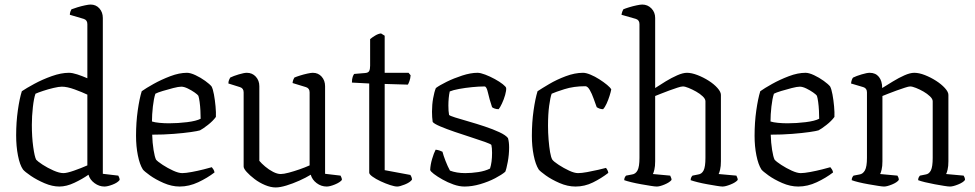

<svg xmlns="http://www.w3.org/2000/svg" viewBox="-20 -820 4286 844"><path d="M241 0Q210 0 176 -14.5Q142 -29 115.5 -47Q89 -65 81 -75Q67 -95 59 -136Q51 -177 51 -225Q51 -283 58.5 -335.5Q66 -388 76 -419Q95 -432 131 -451.5Q167 -471 208 -485.5Q249 -500 283 -500Q298 -500 319.5 -493Q341 -486 364 -476V-714Q364 -732 348 -737L287 -755Q287 -762 289.5 -769Q292 -776 294 -779Q304 -783 320.5 -788Q337 -793 353.5 -796.5Q370 -800 378 -800Q402 -800 417 -783Q432 -766 432 -741V-56L500 -48Q501 -46 503.5 -40.5Q506 -35 506 -29Q497 -17 475 -8.5Q453 0 439 0Q416 0 395.5 -15Q375 -30 369 -52Q342 -33 307 -16.5Q272 0 241 0ZM259 -59Q274 -59 305.5 -70Q337 -81 364 -93V-404Q341 -415 308 -427Q275 -439 252 -439Q239 -439 215.5 -433.5Q192 -428 169.5 -420.5Q147 -413 136 -408Q129 -389 124.5 -349Q120 -309 120 -271Q120 -218 126 -174.5Q132 -131 139 -118Q146 -110 167.5 -96Q189 -82 215 -70.5Q241 -59 259 -59Z M770 0Q735 0 699.5 -15.5Q664 -31 639 -49Q614 -67 608 -75Q594 -97 586 -137Q578 -177 578 -223Q578 -282 585.5 -334.5Q593 -387 603 -419Q621 -432 655 -451Q689 -470 728.5 -485Q768 -500 802 -500Q817 -500 839.5 -489.5Q862 -479 882 -464.5Q902 -450 910 -440Q916 -429 920.5 -404.5Q925 -380 927.5 -352.5Q930 -325 929 -306Q916 -288 893.5 -270.5Q871 -253 859 -247Q850 -244 819 -239.5Q788 -235 743.5 -231.5Q699 -228 649 -228Q650 -192 655 -161Q660 -130 666 -118Q674 -109 695.5 -95Q717 -81 741 -70Q765 -59 781 -59Q796 -59 823 -64Q850 -69 875.5 -75.5Q901 -82 911 -85Q914 -82 918 -75.5Q922 -69 923 -62Q892 -38 851.5 -19Q811 0 770 0ZM723 -278Q762 -278 802.5 -283Q843 -288 862 -298Q862 -313 861 -333.5Q860 -354 857.5 -372Q855 -390 852 -399Q849 -404 835.5 -413.5Q822 -423 805.5 -431Q789 -439 777 -439Q765 -439 741.5 -433Q718 -427 695 -420Q672 -413 663 -408Q656 -387 652 -351.5Q648 -316 648 -286Q660 -282 681 -280Q702 -278 723 -278Z M1192 4Q1170 4 1145 -6.5Q1120 -17 1099 -33Q1078 -49 1064.5 -64Q1051 -79 1051 -88V-414Q1051 -432 1035 -437L984 -453Q984 -462 987 -469Q990 -476 992 -479Q1006 -486 1029.5 -493Q1053 -500 1065 -500Q1089 -500 1104.5 -483Q1120 -466 1120 -441V-113Q1129 -102 1145.5 -88Q1162 -74 1180.5 -64.5Q1199 -55 1214 -55Q1227 -55 1249.5 -61Q1272 -67 1296.5 -75.5Q1321 -84 1341 -93V-414Q1341 -432 1325 -437L1266 -455Q1267 -464 1269.5 -470Q1272 -476 1274 -479Q1283 -483 1299 -488Q1315 -493 1331 -496.5Q1347 -500 1355 -500Q1379 -500 1394 -483Q1409 -466 1409 -441V-56L1477 -48Q1478 -46 1480.5 -40.5Q1483 -35 1483 -29Q1474 -18 1452 -9Q1430 0 1416 0Q1392 0 1372 -15Q1352 -30 1346 -52Q1325 -39 1296 -26Q1267 -13 1239 -4.5Q1211 4 1192 4Z M1726 0Q1715 0 1695 -6.5Q1675 -13 1653.5 -23Q1632 -33 1617.5 -43.5Q1603 -54 1603 -61V-453L1527 -457Q1527 -473 1530.5 -482.5Q1534 -492 1537 -495L1585 -499Q1599 -500 1603 -508Q1607 -516 1607 -531V-648Q1615 -655 1629 -663.5Q1643 -672 1655 -673L1671 -663V-500H1776L1785 -489Q1784 -475 1780 -464Q1776 -453 1773 -448L1671 -451V-72L1784 -51Q1786 -48 1788.5 -42.5Q1791 -37 1791 -30Q1782 -18 1759.5 -9Q1737 0 1726 0Z M2022 0Q1999 0 1973.5 -9Q1948 -18 1925 -31Q1902 -44 1887 -55.5Q1872 -67 1871 -73Q1872 -96 1879.5 -121.5Q1887 -147 1895 -162Q1905 -161 1913 -158Q1921 -155 1925 -153Q1929 -137 1938.5 -112.5Q1948 -88 1958 -70Q1987 -59 2025 -59Q2052 -59 2082 -63.5Q2112 -68 2134 -79Q2143 -106 2143 -148Q2143 -170 2140 -183Q2137 -187 2112 -196Q2087 -205 2051 -216.5Q2015 -228 1978.5 -240.5Q1942 -253 1915 -264.5Q1888 -276 1882 -284Q1879 -304 1879 -329Q1879 -360 1884 -388Q1889 -416 1896 -433Q1912 -445 1943.5 -460.5Q1975 -476 2012 -488Q2049 -500 2079 -500Q2092 -500 2113 -492Q2134 -484 2155 -472.5Q2176 -461 2190 -450Q2204 -439 2205 -433Q2206 -422 2200.5 -402.5Q2195 -383 2186.5 -365Q2178 -347 2172 -340Q2162 -340 2154 -343Q2146 -346 2143 -349Q2131 -385 2125 -412.5Q2119 -440 2110 -440Q2086 -440 2055.5 -437Q2025 -434 1998 -429Q1971 -424 1957 -418Q1954 -405 1952.5 -388.5Q1951 -372 1951 -356Q1951 -331 1954 -315Q1957 -311 1981 -303.5Q2005 -296 2040 -286Q2075 -276 2111 -264Q2147 -252 2175 -239Q2203 -226 2213 -213Q2218 -196 2218 -172Q2218 -140 2212 -108Q2206 -76 2201 -65Q2186 -52 2156.5 -36.5Q2127 -21 2091 -10.5Q2055 0 2022 0Z M2510 0Q2475 0 2439.5 -15.5Q2404 -31 2379 -49Q2354 -67 2348 -75Q2334 -97 2326 -137Q2318 -177 2318 -223Q2318 -282 2325.5 -334.5Q2333 -387 2343 -419Q2361 -431 2394 -450.5Q2427 -470 2467 -485Q2507 -500 2543 -500Q2556 -500 2575.5 -492Q2595 -484 2614.5 -471.5Q2634 -459 2648.5 -447Q2663 -435 2667 -427Q2665 -416 2659.5 -398.5Q2654 -381 2646.5 -364.5Q2639 -348 2631 -340Q2622 -340 2614.5 -343Q2607 -346 2603 -349Q2597 -365 2589.5 -386.5Q2582 -408 2572.5 -424.5Q2563 -441 2553 -441Q2502 -441 2461 -428Q2420 -415 2405 -408Q2399 -392 2394 -355Q2389 -318 2389 -267Q2389 -237 2391.5 -206Q2394 -175 2398 -151.5Q2402 -128 2408 -118Q2415 -109 2436.5 -95Q2458 -81 2481.5 -70Q2505 -59 2521 -59Q2536 -59 2561 -63.5Q2586 -68 2609.5 -73.5Q2633 -79 2644 -82Q2646 -79 2649.5 -73.5Q2653 -68 2654 -60Q2623 -36 2586.5 -18Q2550 0 2510 0Z M2867 0Q2859 0 2840.5 -3Q2822 -6 2799 -10Q2776 -14 2755.5 -19Q2735 -24 2724 -28Q2724 -35 2726.5 -40Q2729 -45 2732 -48L2758 -53Q2774 -55 2782.5 -71Q2791 -87 2791 -126V-714Q2791 -732 2775 -737L2712 -755Q2713 -762 2715.5 -769Q2718 -776 2720 -779Q2729 -783 2745.5 -788Q2762 -793 2778.5 -796.5Q2795 -800 2803 -800Q2827 -800 2843.5 -783Q2860 -766 2860 -741V-433Q2881 -447 2906.5 -462.5Q2932 -478 2957 -489Q2982 -500 3000 -500Q3020 -500 3046 -490Q3072 -480 3095.5 -465Q3119 -450 3134 -433Q3149 -416 3149 -403V-111Q3149 -89 3145.5 -74.5Q3142 -60 3139 -55L3217 -48Q3218 -45 3220.5 -40Q3223 -35 3223 -29Q3214 -18 3191.5 -9Q3169 0 3156 0Q3149 0 3130.5 -3Q3112 -6 3089.5 -10Q3067 -14 3047 -19Q3027 -24 3016 -28Q3016 -35 3018.5 -40Q3021 -45 3024 -48L3049 -53Q3065 -55 3073 -71Q3081 -87 3081 -126V-375Q3081 -385 3069 -396.5Q3057 -408 3040 -417.5Q3023 -427 3007 -433.5Q2991 -440 2982 -440Q2974 -440 2957.5 -434.5Q2941 -429 2921.5 -422Q2902 -415 2885 -408Q2868 -401 2860 -398V-111Q2860 -89 2856.5 -74.5Q2853 -60 2850 -55L2926 -48Q2927 -45 2929.5 -40Q2932 -35 2932 -29Q2923 -18 2901.5 -9Q2880 0 2867 0Z M3489 0Q3454 0 3418.5 -15.5Q3383 -31 3358 -49Q3333 -67 3327 -75Q3313 -97 3305 -137Q3297 -177 3297 -223Q3297 -282 3304.5 -334.5Q3312 -387 3322 -419Q3340 -432 3374 -451Q3408 -470 3447.5 -485Q3487 -500 3521 -500Q3536 -500 3558.5 -489.5Q3581 -479 3601 -464.5Q3621 -450 3629 -440Q3635 -429 3639.5 -404.5Q3644 -380 3646.5 -352.5Q3649 -325 3648 -306Q3635 -288 3612.5 -270.5Q3590 -253 3578 -247Q3569 -244 3538 -239.5Q3507 -235 3462.5 -231.5Q3418 -228 3368 -228Q3369 -192 3374 -161Q3379 -130 3385 -118Q3393 -109 3414.5 -95Q3436 -81 3460 -70Q3484 -59 3500 -59Q3515 -59 3542 -64Q3569 -69 3594.5 -75.5Q3620 -82 3630 -85Q3633 -82 3637 -75.5Q3641 -69 3642 -62Q3611 -38 3570.5 -19Q3530 0 3489 0ZM3442 -278Q3481 -278 3521.5 -283Q3562 -288 3581 -298Q3581 -313 3580 -333.5Q3579 -354 3576.5 -372Q3574 -390 3571 -399Q3568 -404 3554.5 -413.5Q3541 -423 3524.5 -431Q3508 -439 3496 -439Q3484 -439 3460.5 -433Q3437 -427 3414 -420Q3391 -413 3382 -408Q3375 -387 3371 -351.5Q3367 -316 3367 -286Q3379 -282 3400 -280Q3421 -278 3442 -278Z M3866 0Q3859 0 3840 -3Q3821 -6 3798 -10Q3775 -14 3754.5 -19Q3734 -24 3724 -28Q3724 -35 3726.5 -40Q3729 -45 3732 -48L3758 -53Q3773 -55 3782 -71Q3791 -87 3791 -126V-414Q3791 -432 3775 -437L3721 -453Q3722 -462 3724.5 -469Q3727 -476 3730 -479Q3744 -486 3767.5 -493Q3791 -500 3803 -500Q3829 -500 3843.5 -482Q3858 -464 3858 -433Q3879 -446 3905 -462Q3931 -478 3956 -489Q3981 -500 3999 -500Q4020 -500 4045.5 -490Q4071 -480 4094.5 -465Q4118 -450 4133.5 -433Q4149 -416 4149 -403V-111Q4149 -89 4145.5 -74.5Q4142 -60 4139 -55L4216 -48Q4218 -45 4220 -40Q4222 -35 4222 -29Q4214 -18 4191.5 -9Q4169 0 4156 0Q4148 0 4129.5 -3Q4111 -6 4089 -10Q4067 -14 4046.5 -19Q4026 -24 4016 -28Q4016 -35 4018.5 -40Q4021 -45 4024 -48L4049 -53Q4064 -55 4072 -71Q4080 -87 4080 -126V-375Q4080 -385 4068 -396.5Q4056 -408 4039.5 -417.5Q4023 -427 4006.5 -433.5Q3990 -440 3981 -440Q3974 -440 3957.5 -434.5Q3941 -429 3921 -422Q3901 -415 3884 -408Q3867 -401 3859 -398V-111Q3859 -89 3855.5 -74.5Q3852 -60 3849 -55L3925 -48Q3927 -45 3929 -40Q3931 -35 3931 -29Q3923 -18 3901 -9Q3879 0 3866 0Z"/></svg>

Font: Texturina 72pt Light
Style: Regular
Weight: 300
Designer: Guillermo Torres Carreño
Foundry: Omnibus-Type
Version: Version 1.002; ttfautohint (v1.8.3)